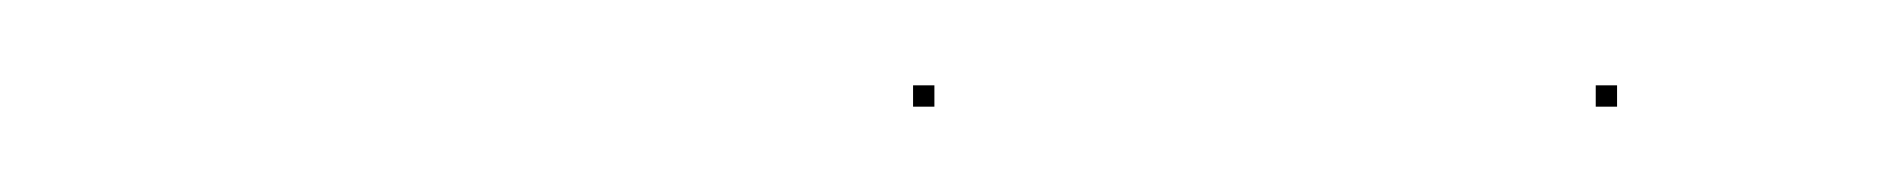

<svg xmlns="http://www.w3.org/2000/svg" viewBox="-20 -428 442 45"><path d="M354 -403V-408H359V-403ZM194 -403V-408H199V-403Z"/></svg>

Font: FRB American Cursive Just Beginnings
Style: Italic
Weight: 400
Italic angle: -25°
Version: Version 2.0;Modular Font Editor K font №1